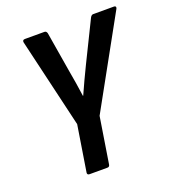

<svg xmlns="http://www.w3.org/2000/svg" viewBox="-122 -749 758 843"><g transform="rotate(-20 257.0 -327.5)"><path d="M153.4 0Q141.2 0 143 -11.4L177 -225.2L78.8 -643Q77 -655 89.4 -655H180.5Q189.4 -655 192.4 -644L223.3 -458.1Q228.9 -427.1 233.9 -396.2Q239 -365.3 243.2 -333.3H244.6Q258.6 -364.7 272.8 -395.2Q287 -425.7 302.2 -456.7L394.2 -644Q400 -655 408.2 -655H505.4Q510.8 -655 512.9 -651.9Q515 -648.8 512.6 -643L282 -225.8L248 -11.4Q246.6 0 236.6 0Z"/></g></svg>

Font: Sofia Sans Condensed
Style: Italic
Weight: 400
Italic angle: -9°
Designer: Botio Nikoltchev, Ani Petrova
Foundry: lettersoup
Version: Version 4.101